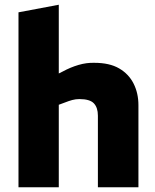

<svg xmlns="http://www.w3.org/2000/svg" viewBox="-20 -790 656 810"><path d="M58 0V-738L228 -770V-480L244 -488Q277 -506 311 -516Q345 -526 378 -525Q442 -525 482.5 -501.5Q523 -478 543.5 -437.5Q564 -397 564 -346V0H393V-302Q393 -336 376 -354Q359 -372 315 -372Q299 -372 284.5 -368Q270 -364 255 -358L228 -348V0Z"/></svg>

Font: REM
Style: Bold
Weight: 700
Designer: Octavio Pardo
Foundry: Ashler Design
Version: Version 1.005;gftools[0.9.28]